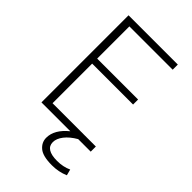

<svg xmlns="http://www.w3.org/2000/svg" viewBox="-279 -824 1138 1138"><g transform="rotate(45 289.5 -255.0)"><path d="M490 161 500 199Q452 220 395 220Q319 220 287.5 193.5Q256 167 256 128Q256 60 330 0H88V-730H501V-687H138V-417H481V-375H138V-43H501V0H396Q351 26 326.5 57.5Q302 89 302 119Q302 180 399 180Q449 180 490 161Z"/></g></svg>

Font: Mplus 1p Light
Style: Regular
Weight: 300
Version: Version 1.061